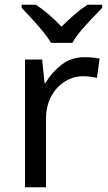

<svg xmlns="http://www.w3.org/2000/svg" viewBox="-20 -786 453 806"><path d="M335 -546Q350 -546 367.5 -544.5Q385 -543 398 -540L387 -459Q374 -462 358.5 -464Q343 -466 329 -466Q288 -466 252 -443.5Q216 -421 194.5 -380.5Q173 -340 173 -286V0H85V-536H157L167 -438H171Q197 -482 238 -514Q279 -546 335 -546ZM194 -606Q181 -629 159 -655.5Q137 -682 113 -708Q89 -734 71 -753V-766H131Q157 -749 185 -725Q213 -701 238 -674Q265 -701 293 -725Q321 -749 347 -766H409V-753Q390 -734 365.5 -708Q341 -682 318.5 -655.5Q296 -629 284 -606Z"/></svg>

Font: RS Noto Sans
Style: Regular
Weight: 400
Designer: Monotype Design Team
Foundry: Monotype Imaging Inc.
Version: Version 3.10